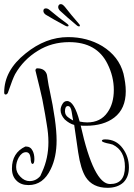

<svg xmlns="http://www.w3.org/2000/svg" viewBox="-20 -774 641 916"><path d="M356 -648Q350 -649 345 -654Q318 -677 301 -691.5Q284 -706 265 -724Q256 -734 258 -744Q261 -756 273 -754Q281 -752 289 -742Q304 -723 321.5 -701.5Q339 -680 356 -661Q362 -655 361 -651Q360 -647 356 -648ZM302 -648Q297 -648 290 -652Q259 -669 240 -679.5Q221 -690 198 -704Q187 -712 187 -722Q187 -734 199 -734Q208 -734 217 -726Q236 -710 257.5 -693Q279 -676 300 -661Q307 -656 307 -652Q307 -648 302 -648ZM493 122Q422 122 389 71Q365 33 353 -47L334 -178Q311 -184 289 -204Q269 -226 269 -249Q269 -263 278 -278Q286 -292 300 -292Q334 -292 360 -194Q370 -192 379 -191Q388 -190 396 -190Q460 -190 493 -238Q523 -280 523 -345Q523 -409 493 -469Q442 -573 310 -573Q227 -573 161 -532Q92 -490 52 -420Q40 -397 20 -338Q16 -323 7 -323Q0 -323 0 -333Q0 -438 102 -519Q198 -597 305 -597Q396 -597 468 -554Q547 -505 569 -423Q574 -401 577 -380Q580 -359 580 -339Q580 -255 525 -213Q474 -174 390 -174Q383 -174 376.5 -174Q370 -174 365 -175Q427 104 505 104Q576 104 576 22Q576 -56 518 -84Q511 -86 503.5 -88Q496 -90 489 -91Q466 -97 466 -102Q466 -109 482 -109Q534 -109 565 -67Q595 -27 595 25Q595 71 568 97Q540 122 493 122ZM116 109Q80 109 59 88Q37 67 37 30Q37 -45 101 -75H104Q126 -75 136 -54Q144 -38 144 -15Q144 8 135 8Q127 8 126 -20Q123 -48 104 -48Q84 -48 69 -22Q57 0 57 23Q57 49 77 69Q97 90 121 90Q151 90 172 66Q173 64 175 59.5Q177 55 181 46Q211 -19 211 -96Q211 -116 209 -137Q207 -158 203 -181Q198 -216 182 -300Q178 -320 169.5 -354.5Q161 -389 149 -438Q150 -448 158 -448Q195 -448 204 -417Q207 -399 209.5 -382Q212 -365 216 -348Q233 -269 241.5 -208Q250 -147 250 -104Q250 -24 222 33Q186 109 116 109ZM329 -199Q328 -205 326 -215.5Q324 -226 322 -240Q318 -268 304 -268Q290 -268 290 -243Q290 -224 307 -213Q311 -210 316.5 -206.5Q322 -203 329 -199Z"/></svg>

Font: Ole
Style: Regular
Weight: 400
Designer: Robert E. Leuschke
Foundry: Robert E. Leuschke
Version: Version 1.010; ttfautohint (v1.8.3)